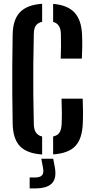

<svg xmlns="http://www.w3.org/2000/svg" viewBox="-20 -828 507 1039"><path d="M208 8Q125.5 2.5 87.8 -37Q50 -76.5 48.5 -160.5Q47 -247 46.5 -323.5Q46 -400 46.5 -476.5Q47 -553 48.5 -640Q49.5 -721.5 88 -761.8Q126.5 -802 208 -807.5V-710Q185 -705 174.2 -689.8Q163.5 -674.5 163 -645Q161 -555.5 160.2 -477.8Q159.5 -400 160.2 -322.2Q161 -244.5 163 -155.5Q164 -98.5 208 -89.5ZM308.5 -511Q310 -545 310.2 -578Q310.5 -611 309.5 -645Q308 -699 267.5 -709.5V-807Q346 -800.5 383.5 -759.8Q421 -719 424 -639.5Q425.5 -607.5 425 -575.2Q424.5 -543 423 -511ZM267.5 7.5V-89.5Q291 -94.5 301.5 -110Q312 -125.5 313.5 -155.5Q315 -188.5 314.8 -218.8Q314.5 -249 313 -294H427.5Q429 -258 429.2 -224.5Q429.5 -191 428 -160.5Q425 -77 387.5 -37.5Q350 2 267.5 7.5ZM140.5 191.5V132.5H168.5Q196.5 132.5 207.2 120.8Q218 109 213 81.5L203.5 31H268L277.5 81.5Q286.5 139 260 165.2Q233.5 191.5 169 191.5Z"/></svg>

Font: Big Shoulders Stencil Text
Style: Bold
Weight: 700
Designer: Patric King
Foundry: XO Type Co
Version: Version 1.000